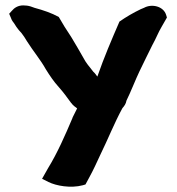

<svg xmlns="http://www.w3.org/2000/svg" viewBox="-20 -507 658 712"><path d="M14 -456 20 -442C22 -437 23 -432 32 -421L41 -407C47 -399 52 -392 60 -384C67 -375 73 -366 80 -354C104 -316 130 -286 150 -250C165 -226 179 -205 198 -184C215 -165 228 -147 244 -125H245V-124C251 -116 258 -111 266 -105L249 -71V-70C221 -4 193 60 158 117L136 156L160 168C188 182 242 192 287 180L297 177L311 151C325 126 340 93 352 67C381 8 404 -51 434 -106C441 -114 447 -122 449 -134C464 -164 483 -213 497 -242C512 -274 530 -309 545 -340C558 -363 568 -389 579 -407L599 -442L596 -452C586 -484 543 -494 514 -478L502 -473C473 -459 449 -445 423 -427C394 -360 366 -295 341 -223C337 -228 333 -235 326 -241C311 -260 298 -275 289 -293C274 -319 260 -344 244 -370C226 -397 212 -419 198 -444C171 -459 141 -469 108 -478L94 -483C84 -486 76 -487 66 -487C47 -487 33 -478 24 -467Z"/></svg>

Font: Hussar Pisanka
Style: Blk
Weight: 700
Designer: Robert Jablonski
Foundry: Cannot Into Space Fonts
Version: Version 1.070